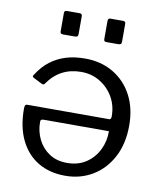

<svg xmlns="http://www.w3.org/2000/svg" viewBox="-84 -810 749 888"><g transform="rotate(10 290.5 -366.0)"><path d="M230 -730V-647Q230 -638 226.5 -635Q223 -632 213 -632H160Q152 -632 149 -635Q146 -638 146 -645V-729Q146 -742 157 -742H219Q230 -742 230 -730ZM434 -730V-647Q434 -638 430.5 -635Q427 -632 417 -632H365Q356 -632 353.5 -635Q351 -638 351 -645V-729Q351 -742 362 -742H423Q434 -742 434 -730ZM447 -298Q447 -348 424 -388Q401 -428 361.5 -452Q322 -476 273 -476Q223 -476 184 -455.5Q145 -435 116 -393Q113 -389 110 -388.5Q107 -388 102 -390L61 -411Q51 -416 59 -425Q85 -466 118 -491Q151 -516 191 -528Q231 -540 280 -540Q355 -540 412.5 -506Q470 -472 502 -411.5Q534 -351 534 -270Q534 -184 500.5 -121Q467 -58 410 -24Q353 10 282 10Q209 10 155 -22Q101 -54 71 -115Q41 -176 41 -262Q41 -269 42.5 -276Q44 -283 55 -283H439Q443 -283 445 -287.5Q447 -292 447 -298ZM142 -228Q132 -228 128.5 -225.5Q125 -223 125 -214Q125 -171 143.5 -133.5Q162 -96 196.5 -73Q231 -50 280 -50Q333 -50 370.5 -75.5Q408 -101 427.5 -142Q447 -183 446 -228Z"/></g></svg>

Font: Libre Franklin
Style: Regular
Weight: 400
Designer: Pablo Impallari, Rodrigo Fuenzalida, Nhung Nguyen
Foundry: Impallari Type
Version: Version 3.000